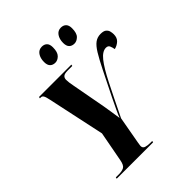

<svg xmlns="http://www.w3.org/2000/svg" viewBox="-252 -1071 1216 1216"><g transform="rotate(-45 356.0 -463.5)"><path d="M78 0 80 -10H108Q135 -10 152.5 -19Q170 -28 177 -67L215 -269L133 -652Q127 -682 120.5 -693Q114 -704 103 -704H94L96 -714H386L384 -704H343Q315 -704 304.5 -695Q294 -686 294 -669Q294 -647 302 -608L344 -381Q349 -354 353.5 -322Q358 -290 363 -259Q370 -278 385.5 -311Q401 -344 421 -385Q470 -484 502.5 -549Q535 -614 558 -651.5Q581 -689 603 -705Q625 -721 654 -721Q681 -721 693 -711Q705 -701 708.5 -687Q712 -673 712 -660Q712 -629 693.5 -612Q675 -595 650 -589Q647 -606 641 -620.5Q635 -635 616 -635Q584 -635 551 -594Q518 -553 475 -468Q432 -383 368 -251L335 -67Q331 -44 331 -40Q331 -21 347.5 -15.5Q364 -10 390 -10H406L404 0ZM494 -794Q472 -794 459 -807Q446 -820 446 -848Q446 -882 461.5 -904.5Q477 -927 504 -927Q526 -927 539 -914Q552 -901 552 -874Q552 -830 533.5 -812Q515 -794 494 -794ZM323 -794Q301 -794 288 -807Q275 -820 275 -848Q275 -882 290.5 -904.5Q306 -927 334 -927Q355 -927 368 -914.5Q381 -902 381 -874Q381 -831 362.5 -812.5Q344 -794 323 -794Z"/></g></svg>

Font: Noto Serif Display ExtraCondensed ExtraBold
Style: Italic
Weight: 800
Width: 2
Italic angle: -12°
Designer: Monotype Design Team
Foundry: Monotype Imaging Inc.
Version: Version 2.009